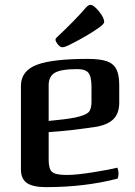

<svg xmlns="http://www.w3.org/2000/svg" viewBox="-20 -756 556 789"><path d="M254 -37Q209 -37 194.5 -49Q180 -61 180 -99V-213Q271 -219 382 -236Q428 -246 449 -269.5Q470 -293 470 -335V-406Q470 -449 458 -472Q446 -495 418.5 -504.5Q391 -514 340 -514Q196 -514 132 -490Q66 -465 66 -403V-60Q66 -21 90.5 -4Q115 13 169 13Q329 13 463 -22Q467 -29 467 -42Q467 -57 462 -67Q431 -59 362.5 -48Q294 -37 254 -37ZM298 -472Q331 -472 343.5 -456.5Q356 -441 356 -399V-338Q356 -306 343 -294Q330 -282 289 -273Q247 -265 180 -259V-399Q178 -439 203 -455.5Q228 -472 298 -472ZM212 -601Q208 -598 208 -593Q208 -586 217.5 -574Q227 -562 235 -562Q244 -560 276 -577Q341 -610 386 -642Q408 -657 408 -666Q408 -683 387 -709Q365 -736 352 -736Q344 -736 336 -728Q287 -671 212 -601Z"/></svg>

Font: Federant
Style: Regular
Weight: 400
Designer: Olexa M. Volochay, Alexei Vanyashin, Otto Ludwig Naegele
Foundry: Cyreal (www.cyreal.org)
Version: Version 1.011; ttfautohint (v1.4.1)